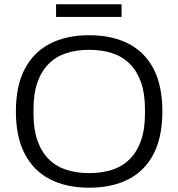

<svg xmlns="http://www.w3.org/2000/svg" viewBox="-20 -862 831 894"><path d="M395 12Q289 12 212.5 -27.5Q136 -67 95 -146Q54 -225 54 -343Q54 -462 95 -540.5Q136 -619 212.5 -658.5Q289 -698 395 -698Q502 -698 578.5 -658.5Q655 -619 695.5 -540.5Q736 -462 736 -343Q736 -225 695.5 -146Q655 -67 578.5 -27.5Q502 12 395 12ZM395 -56Q454 -56 502 -71.5Q550 -87 584 -121Q618 -155 636.5 -207Q655 -259 655 -332V-353Q655 -427 636.5 -479Q618 -531 584 -565Q550 -599 502 -614.5Q454 -630 395 -630Q336 -630 288.5 -614.5Q241 -599 207 -565Q173 -531 154.5 -479Q136 -427 136 -353V-332Q136 -259 154.5 -207Q173 -155 207 -121Q241 -87 288.5 -71.5Q336 -56 395 -56ZM241 -783V-842H546V-783Z"/></svg>

Font: Archivo SemiBold Light
Style: Regular
Weight: 300
Version: Version 2.001